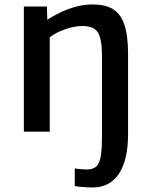

<svg xmlns="http://www.w3.org/2000/svg" viewBox="-20 -585 671 853"><path d="M86 0V-556H188.5L190 -497Q210.5 -511 241.5 -526.5Q272.5 -542 309 -553Q345.5 -564 381.5 -565Q441.5 -567 478 -546.8Q514.5 -526.5 531.5 -478.5Q548.5 -430.5 549 -349V9Q549 127 508 187.5Q467 248 391 248Q380.5 248 363.5 247Q346.5 246 331.8 244.5Q317 243 312 241V163Q319.5 165 337.8 166.5Q356 168 364.5 168Q392 168 406.8 155.5Q421.5 143 427.2 111.2Q433 79.5 433 22V-342.5Q433 -411 414.5 -441.5Q396 -472 335.5 -469Q318.5 -468.5 295.2 -462.8Q272 -457 247.2 -446.2Q222.5 -435.5 201 -419V0Z"/></svg>

Font: Tracken
Style: Regular
Weight: 400
Designer: Eben Sorkin
Foundry: Eben Sorkin
Version: Version 2.001